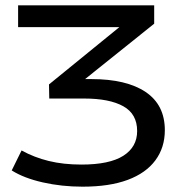

<svg xmlns="http://www.w3.org/2000/svg" viewBox="-20 -511 682 721"><path d="M290 190Q212 190 141 174Q70 158 24 129L61 54Q108 80 163 93.5Q218 107 286 107Q391 107 443 74Q495 41 495 -19Q495 -83 443 -112Q391 -141 296 -141H165L164 -194L460 -435V-409H48V-491H559V-422L272 -192L250 -214H323Q455 -214 527 -165.5Q599 -117 599 -22Q599 43 563.5 91Q528 139 459.5 164.5Q391 190 290 190Z"/></svg>

Font: Nunito Sans 10pt Expanded Medium
Style: Regular
Weight: 500
Width: 7
Designer: Vernon Adams
Foundry: Vernon Adams
Version: Version 3.101;gftools[0.9.27]